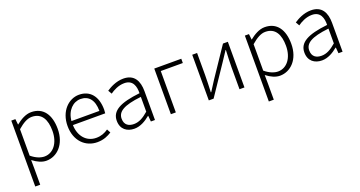

<svg xmlns="http://www.w3.org/2000/svg" viewBox="-43 -1210 3954 2111"><g transform="rotate(-20 1934.0 -155.0)"><path d="M100 237H158V46L157 -52C211 -10 264 13 314 13C439 13 549 -93 549 -275C549 -440 477 -547 335 -547C270 -547 208 -509 157 -468H155L148 -534H100ZM310 -38C270 -38 215 -55 158 -103V-412C220 -466 273 -496 324 -496C442 -496 487 -403 487 -274C487 -132 412 -38 310 -38Z M910 13C986 13 1036 -12 1079 -39L1056 -82C1016 -54 972 -36 915 -36C800 -36 723 -127 720 -256H1098C1100 -270 1101 -285 1101 -299C1101 -455 1024 -547 895 -547C775 -547 661 -440 661 -266C661 -91 772 13 910 13ZM720 -303C731 -425 809 -497 895 -497C989 -497 1047 -432 1047 -303Z M1344 13C1413 13 1476 -24 1529 -68H1533L1539 0H1587V-338C1587 -456 1542 -547 1414 -547C1328 -547 1254 -505 1214 -478L1239 -435C1277 -462 1337 -496 1407 -496C1508 -496 1530 -414 1528 -335C1294 -309 1189 -252 1189 -135C1189 -35 1258 13 1344 13ZM1356 -37C1296 -37 1247 -64 1247 -138C1247 -219 1318 -269 1528 -292V-119C1466 -65 1415 -37 1356 -37Z M1773 0H1831V-484H2089V-534H1773Z M2217 0H2273L2503 -342C2525 -375 2557 -424 2579 -457H2583C2580 -387 2576 -315 2576 -256V0H2634V-534H2577L2347 -192C2326 -159 2294 -110 2273 -76H2268C2271 -147 2274 -219 2274 -277V-534H2217Z M2833 237H2891V46L2890 -52C2944 -10 2997 13 3047 13C3172 13 3282 -93 3282 -275C3282 -440 3210 -547 3068 -547C3003 -547 2941 -509 2890 -468H2888L2881 -534H2833ZM3043 -38C3003 -38 2948 -55 2891 -103V-412C2953 -466 3006 -496 3057 -496C3175 -496 3220 -403 3220 -274C3220 -132 3145 -38 3043 -38Z M3539 13C3608 13 3671 -24 3724 -68H3728L3734 0H3782V-338C3782 -456 3737 -547 3609 -547C3523 -547 3449 -505 3409 -478L3434 -435C3472 -462 3532 -496 3602 -496C3703 -496 3725 -414 3723 -335C3489 -309 3384 -252 3384 -135C3384 -35 3453 13 3539 13ZM3551 -37C3491 -37 3442 -64 3442 -138C3442 -219 3513 -269 3723 -292V-119C3661 -65 3610 -37 3551 -37Z"/></g></svg>

Font: Noto Sans SC Light
Style: Regular
Weight: 300
Designer: Ryoko NISHIZUKA 西塚涼子 (kana, bopomofo & ideographs); Paul D. Hunt (Latin, Greek & Cyrillic); Sandoll Communications 산돌커뮤니
Foundry: Adobe
Version: Version 2.004;hotconv 1.0.118;makeotfexe 2.5.65603